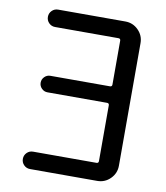

<svg xmlns="http://www.w3.org/2000/svg" viewBox="-82 -824 753 871"><g transform="rotate(10 294.0 -388.0)"><path d="M417 -665Q417 -674.8 407.2 -674.8H115.2Q98.6 -674.8 86.9 -686.5Q75.2 -698.2 75.2 -714.8Q75.2 -731.4 86.9 -743.2Q98.6 -754.9 115.2 -754.9H424.8Q460 -754.9 484.9 -730Q509.8 -705.1 509.8 -669.9V-105.5Q509.8 -70.3 484.9 -45.4Q460 -20.5 424.8 -20.5H115.2Q98.6 -20.5 86.9 -32.2Q75.2 -43.9 75.2 -60.5Q75.2 -77.1 86.9 -88.9Q98.6 -100.6 115.2 -100.6H407.2Q417 -100.6 417 -110.4V-367.2Q417 -377 407.2 -377H132.8Q117.2 -377 106 -388.2Q94.7 -399.4 94.7 -415Q94.7 -430.7 106 -441.9Q117.2 -453.1 132.8 -453.1H407.2Q417 -453.1 417 -462.9Z"/></g></svg>

Font: Gen Jyuu GothicX Regular
Style: Regular
Weight: 400
Designer: [Source Han Sans]
Ryoko NISHIZUKA  (kana & ideographs); Paul D. Hunt (Latin, Greek & Cyrillic); Wenlong ZHANG  (bopomofo
Version: Version 1.002.20150607